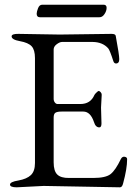

<svg xmlns="http://www.w3.org/2000/svg" viewBox="-20 -798 575 823"><path d="M150.9 -724.1Q137.2 -724.1 137.2 -739.3Q137.2 -747.6 143.1 -762.7Q148.9 -777.8 161.1 -777.8H423.8Q437 -777.8 437 -764.6Q437 -751 427.7 -737.3Q418.5 -723.6 405.8 -724.1ZM405.8 -252Q389.6 -252 382.8 -274.9Q367.7 -319.8 336.9 -319.8H244.1Q225.6 -319.8 217.8 -314.9Q210 -310.1 210 -293.9V-102.1Q210 -64.9 225.6 -49.8Q241.2 -34.7 275.9 -35.2H379.9Q433.1 -35.2 454.1 -51.8Q475.1 -68.4 498 -116.2Q503.9 -127.9 514.6 -126Q525.4 -124 524.9 -115.2Q524.9 -75.2 507.8 -12.2Q503.9 4.9 494.1 4.9L167 -1L51.8 4.9Q22.9 4.9 22.9 -6.8Q22.9 -18.6 59.1 -24.4Q94.7 -30.8 112.3 -47.4Q129.9 -64 129.9 -99.1V-548.8Q129.9 -584 115.7 -599.6Q101.1 -615.2 65.4 -621.6Q29.8 -627.9 29.8 -642.1Q29.8 -653.3 59.1 -652.8L235.8 -649.9L458 -652.8Q475.1 -652.8 476.1 -644Q491.2 -563 491.2 -544.4Q491.2 -525.9 477.1 -525.9Q469.2 -525.9 465.8 -536.1Q450.7 -583 443.8 -590.8Q419.9 -617.7 377 -618.2H246.1Q236.3 -618.2 223.1 -608.4Q210 -598.6 210 -585.9V-374Q210 -365.2 215.3 -358.4Q220.7 -351.6 228 -352.1H324.2Q368.2 -352.1 384.8 -391.1Q386.7 -395 393.6 -401.4Q400.4 -408.2 403.3 -408.2Q406.2 -408.2 411.1 -403.3Q416 -398.4 416 -392.1L413.1 -336.9L415 -269Q415 -252 405.8 -252Z"/></svg>

Font: EBGaramond
Style: Regular
Weight: 400
Version: Version 000.012g